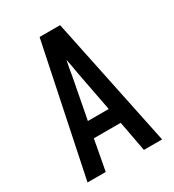

<svg xmlns="http://www.w3.org/2000/svg" viewBox="-178 -838 855 941"><g transform="rotate(-30 250.0 -367.5)"><path d="M39 0 192 -735H308L461 0H358L326 -172H174L142 0ZM309 -260 265 -490Q262 -511 258 -531.5Q254 -552 250 -572Q246 -552 242 -531.5Q238 -511 235 -490L191 -260Z"/></g></svg>

Font: Iosevka Term Semibold
Style: Regular
Weight: 600
Monospace: yes
Designer: Belleve Invis
Foundry: Belleve Invis
Version: Version 31.4.0